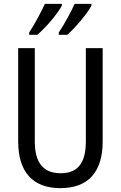

<svg xmlns="http://www.w3.org/2000/svg" viewBox="-20 -963 625 993"><path d="M453 -934V-943H366C351 -909 313 -837 284 -795V-783H328C368 -818 432 -893 453 -934ZM300 -934V-943H212C196 -907 160 -839 131 -795V-783H173C220 -823 277 -891 300 -934ZM511 -232V-714H424V-232C424 -121 383 -67 294 -67C206 -67 160 -119 160 -231V-714H74V-232C74 -73 150 10 292 10C438 10 511 -75 511 -232Z"/></svg>

Font: Noto Sans Bengali Condensed
Style: Regular
Weight: 400
Width: 3
Designer: Jelle Bosma - Monotype Design Team
Foundry: Monotype Imaging Inc.
Version: Version 2.003